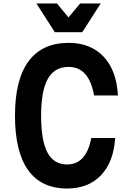

<svg xmlns="http://www.w3.org/2000/svg" viewBox="-20 -1064 740 1102"><path d="M365 18Q217 18 141.5 -87.5Q66 -193 66 -400Q66 -607 144 -712.5Q222 -818 374 -818Q500 -818 574.5 -739Q649 -660 657 -516H520Q491 -680 374 -680Q293 -680 254.5 -611.5Q216 -543 216 -400Q216 -257 252.5 -188.5Q289 -120 365 -120Q475 -120 504 -272H641Q632 -134 559.5 -58Q487 18 365 18ZM558 -1044 452 -879H295L189 -1044H307L373 -964L440 -1044Z"/></svg>

Font: Martian Mono SemiBold
Style: Regular
Weight: 600
Monospace: yes
Designer: Roman Shamin
Foundry: Evil Martians
Version: Version 1.000; ttfautohint (v1.8.4.7-5d5b)